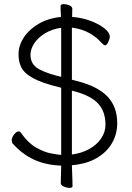

<svg xmlns="http://www.w3.org/2000/svg" viewBox="-20 -790 640 932"><path d="M277 -364V-38Q261 -39 227 -45.5Q193 -52 154 -74.5Q115 -97 82 -145Q78 -152 71 -152Q60 -152 48.5 -137.5Q37 -123 37 -108Q37 -98 42 -93Q86 -43 143 -16Q200 11 277 14Q277 23 276.5 40.5Q276 58 275.5 74.5Q275 91 275 98Q275 109 289.5 115.5Q304 122 317 122Q332 122 332 114Q332 104 331.5 83.5Q331 63 330 42Q329 21 329 12Q400 6 449 -22.5Q498 -51 523.5 -95Q549 -139 549 -192Q549 -272 502 -321Q455 -370 360 -395L329 -403V-656Q379 -649 413.5 -629.5Q448 -610 468 -587Q475 -580 480.5 -575Q486 -570 490 -570Q498 -570 505.5 -586Q513 -602 513 -612Q513 -631 488 -651.5Q463 -672 421.5 -688Q380 -704 330 -708Q330 -720 330.5 -730.5Q331 -741 331 -747Q331 -758 317 -764Q303 -770 290 -770Q274 -770 274 -761Q274 -753 274.5 -738Q275 -723 276 -708Q216 -702 169.5 -675.5Q123 -649 96.5 -609.5Q70 -570 70 -526Q70 -461 112.5 -429Q155 -397 228 -377ZM277 -655V-417L253 -423Q186 -441 157 -462.5Q128 -484 128 -524Q128 -552 146.5 -580Q165 -608 199 -628.5Q233 -649 277 -655ZM329 -350 344 -346Q422 -325 457 -286.5Q492 -248 492 -184Q492 -149 471 -118Q450 -87 413 -66.5Q376 -46 329 -40Z"/></svg>

Font: Klee One
Style: Regular
Weight: 400
Designer: Fontworks Inc.
Foundry: Fontworks Inc.
Version: Version 1.100